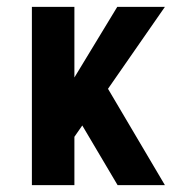

<svg xmlns="http://www.w3.org/2000/svg" viewBox="-20 -540 540 560"><path d="M73 0V-520H197V-314L322 -520H461L295 -281L461 0H323L220 -174L197 -141V0Z"/></svg>

Font: Iosevka SS04 Extrabold
Style: Regular
Weight: 800
Monospace: yes
Designer: Belleve Invis
Foundry: Belleve Invis
Version: Version 19.0.0; ttfautohint (v1.8.4)